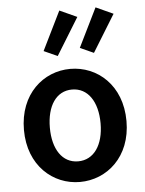

<svg xmlns="http://www.w3.org/2000/svg" viewBox="-55 -815 658 871"><g transform="rotate(-5 274.5 -379.5)"><path d="M274 12C397 12 508 -82 508 -245C508 -409 397 -503 274 -503C152 -503 41 -409 41 -245C41 -82 152 12 274 12ZM274 -409C346 -409 390 -344 390 -245C390 -147 346 -82 274 -82C202 -82 159 -147 159 -245C159 -344 202 -409 274 -409ZM326 -594 388 -566 492 -735 413 -771ZM161 -594 223 -566 327 -735 248 -771Z"/></g></svg>

Font: DAIFUKU Sans Semibold
Style: Regular
Weight: 600
Designer: Original font ‘Source Sans 3’ : Paul D. Hunt
Foundry: Daifuku
Version: Version 1.000